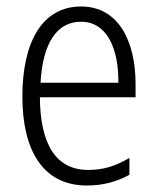

<svg xmlns="http://www.w3.org/2000/svg" viewBox="-20 -655 485 592"><path d="M230 -635C111 -635 49 -527 49 -357C49 -192 112 -83 248 -83C299 -83 340 -95 379 -116V-168C335 -142 297 -131 252 -131C154 -131 104 -208 103 -355H398V-396C398 -527 346 -635 230 -635ZM230 -588C310 -588 346 -505 345 -400H105C112 -525 157 -588 230 -588Z"/></svg>

Font: Noto Sans Telugu UI Condensed Light
Style: Regular
Weight: 300
Width: 3
Designer: Jelle Bosma - Monotype Design Team
Foundry: Monotype Imaging Inc.
Version: Version 2.005